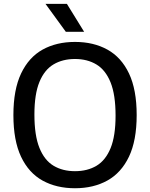

<svg xmlns="http://www.w3.org/2000/svg" viewBox="-20 -967 778 996"><path d="M369 9.5Q273 9.5 201 -30.2Q129 -70 89.2 -154Q49.5 -238 49.5 -370Q49.5 -502 89.5 -586Q129.5 -670 201.2 -709.8Q273 -749.5 369 -749.5Q465.5 -749.5 537.5 -709.5Q609.5 -669.5 649.2 -585.8Q689 -502 689 -370Q689 -238 649 -154.2Q609 -70.5 537 -30.5Q465 9.5 369 9.5ZM369 -79Q433.5 -79 480.8 -107.2Q528 -135.5 553.8 -198.8Q579.5 -262 579.5 -367Q579.5 -475.5 553.5 -539.8Q527.5 -604 480.2 -632.5Q433 -661 369 -661Q305 -661 257.8 -633Q210.5 -605 184.5 -541.8Q158.5 -478.5 158.5 -373Q158.5 -264.5 184.5 -200Q210.5 -135.5 257.8 -107.2Q305 -79 369 -79ZM321.5 -802 216 -947H327L416.5 -802Z"/></svg>

Font: Encode Sans SC Medium
Style: Regular
Weight: 500
Version: Version 3.002